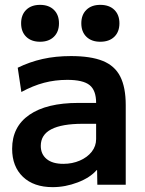

<svg xmlns="http://www.w3.org/2000/svg" viewBox="-20 -761 597 791"><path d="M197 10Q119 10 74.5 -32.5Q30 -75 30 -148Q30 -239 101 -288Q172 -337 303 -337H376Q376 -389 349 -410.5Q322 -432 257 -432Q207 -432 161.5 -420Q116 -408 68 -382L53 -482Q102 -506 155.5 -518Q209 -530 272 -530Q354 -530 403.5 -510Q453 -490 475.5 -445.5Q498 -401 498 -328V0H381L380 -60H378Q351 -29 300 -9.5Q249 10 197 10ZM241 -86Q278 -86 309 -99.5Q340 -113 358 -136Q376 -159 376 -188V-251H321Q235 -251 191.5 -228.5Q148 -206 148 -160Q148 -126 172 -106Q196 -86 241 -86ZM145 -589Q109 -589 88 -609.5Q67 -630 67 -665Q67 -700 88 -720.5Q109 -741 145 -741Q181 -741 202 -720.5Q223 -700 223 -665Q223 -630 202 -609.5Q181 -589 145 -589ZM393 -589Q357 -589 336 -609.5Q315 -630 315 -665Q315 -700 336 -720.5Q357 -741 393 -741Q430 -741 451 -720.5Q472 -700 472 -665Q472 -630 451 -609.5Q430 -589 393 -589Z"/></svg>

Font: M PLUS 2 SemiBold
Style: Regular
Weight: 600
Designer: Coji Morishita
Foundry: UNDERFOREST DESIGN
Version: Version 1.001